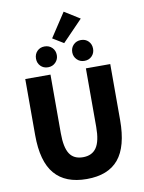

<svg xmlns="http://www.w3.org/2000/svg" viewBox="-119 -1240 1002 1335"><g transform="rotate(-10 381.5 -573.0)"><path d="M158 -74Q82 -162 82 -350V-745H260V-331Q260 -231 289.5 -185.5Q319 -140 384 -140Q448 -140 479 -185.5Q510 -231 510 -331V-745H682V-350Q682 -163 608.5 -74.5Q535 14 384 14Q233 14 158 -74ZM180 -871Q180 -903 200.5 -924Q221 -945 253 -945Q285 -945 306 -924Q327 -903 327 -871Q327 -841 306 -819.5Q285 -798 253 -798Q221 -798 200.5 -819Q180 -840 180 -871ZM315 -991 426 -1160 535 -1092 392 -944ZM436 -871Q436 -903 457 -924Q478 -945 510 -945Q542 -945 562.5 -924Q583 -903 583 -871Q583 -840 562.5 -819Q542 -798 510 -798Q478 -798 457 -819.5Q436 -841 436 -871Z"/></g></svg>

Font: Merged Yaku Han JP Black
Style: Regular
Weight: 900
Designer: Ryoko NISHIZUKA 西塚涼子 (kana, bopomofo & ideographs); Paul D. Hunt (Latin, Greek & Cyrillic); Sandoll Communications 산돌커뮤니
Foundry: Adobe
Version: Version 2.004